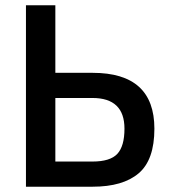

<svg xmlns="http://www.w3.org/2000/svg" viewBox="-20 -705 640 725"><path d="M329 -335Q450 -335 450 -219Q450 -153 423 -124Q396 -95 329 -95H189V-335ZM189 -685H78V0H330Q444 0 503.5 -50.5Q563 -101 563 -219Q563 -430 330 -430H189Z"/></svg>

Font: Titillium Web[RUS by Daymarius]
Style: Regular
Weight: 600
Designer: Cyrillization by Daymarius
Foundry: Cyrillization by Daymarius
Version: Version 1.002 September 11, 2018